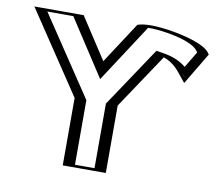

<svg xmlns="http://www.w3.org/2000/svg" viewBox="-88 -939 1197 1045"><g transform="rotate(10 510.5 -417.0)"><path d="M614 -825C621.5 -848.4 945.8 -822.6 977 -731L891.4 -588C851.9 -647 798.6 -673 744.5 -682L536 -370V0H348V-370L44 -825H270L442 -561ZM737.4 -698.4 521 -374.5V-15H363V-374.5L72.1 -810H261.9L442 -533.5L625.5 -815.2C669.7 -828.1 923 -796.9 960.2 -732.1L890.1 -615C846.3 -669 795.3 -688.7 737.4 -698.4ZM625.5 -815.2 442 -533.5 261.9 -810H72.1L363 -374.5V-15H521V-374.5L737.4 -698.4C795.2 -688.7 846.3 -669 890.1 -615L960.2 -732.1C923 -796.9 669.7 -828.1 625.5 -815.2ZM616 -828 442 -561 270 -825H44L348 -370V0H536V-370L744.5 -682C792.9 -673.9 840.3 -652.6 878.5 -605.6L892 -588.9L977.5 -731.9L973.2 -739.5C928.7 -817 670.2 -843.8 621.3 -829.6ZM650.6 -817.9C714.5 -821.2 910.2 -793.9 936.4 -731.6L883.6 -643.3C849.4 -671.1 808.5 -687.7 760.7 -695.7L717.2 -703L496 -371.9V-15H388V-371.9L95.3 -810H238.6L442 -497.8ZM590 -823.8 442 -596.7 293.3 -825H20.8L323 -372.7V0H561V-372.7L762.9 -674.8C792.1 -664.4 823.9 -645.2 851.9 -610.7L896 -556.3L1001.1 -732C991 -749.5 974.2 -762.8 948.3 -775.4C859.5 -818.5 672.3 -847.8 601 -827Z"/></g></svg>

Font: Hussar Outliner
Style: Regular
Weight: 700
Foundry: Cannot Into Space Fonts
Version: Version 0.92